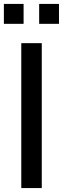

<svg xmlns="http://www.w3.org/2000/svg" viewBox="-27 -955 329 975"><path d="M185.1 0V-735.8H81.1V0ZM92.8 -834V-935.1H-7.3V-834ZM272.5 -834V-935.1H171.9V-834Z"/></svg>

Font: Winston
Style: Regular
Weight: 400
Designer: Vernon Adams, Kim Jin-seong, David Berlow, Cristiano Sobral
Foundry: The Winston Project Authors
Version: Version 3.004